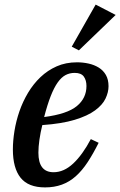

<svg xmlns="http://www.w3.org/2000/svg" viewBox="-20 -803 523 835"><path d="M176 12Q103 12 69.5 -30Q36 -72 36 -153Q36 -191 43 -234Q50 -277 64.5 -319Q79 -361 102 -399.5Q125 -438 156 -467.5Q187 -497 226.5 -514.5Q266 -532 315 -532Q341 -532 365.5 -526.5Q390 -521 409.5 -509Q429 -497 440.5 -477Q452 -457 452 -428Q452 -402 439 -374.5Q426 -347 393.5 -323Q361 -299 305 -282Q249 -265 164 -259Q156 -227 151.5 -195.5Q147 -164 147 -139Q147 -54 213 -54Q258 -54 298.5 -92Q339 -130 375 -198L409 -182Q385 -134 361 -97.5Q337 -61 309.5 -36.5Q282 -12 249 0Q216 12 176 12ZM172 -294Q272 -307 314 -341.5Q356 -376 356 -429Q356 -454 344.5 -470Q333 -486 305 -486Q283 -486 265 -476.5Q247 -467 231 -444.5Q215 -422 200.5 -385Q186 -348 172 -294ZM292 -600 396 -783 483 -738 323 -584Z"/></svg>

Font: IBM Plex Serif Medm
Style: Italic
Weight: 500
Italic angle: -14°
Designer: Mike Abbink, Paul van der Laan, Pieter van Rosmalen
Foundry: Bold Monday
Version: Version 3.001